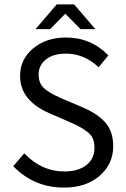

<svg xmlns="http://www.w3.org/2000/svg" viewBox="-20 -838 569 870"><path d="M40 -85 90 -143Q169 -61 271 -61Q335 -61 371.5 -90Q408 -119 408 -168Q408 -192 401 -209.5Q394 -227 375 -241Q356 -255 342.5 -262.5Q329 -270 298 -284L204 -325Q71 -382 71 -494Q71 -569 130 -618.5Q189 -668 278 -668Q393 -668 471 -587L427 -533Q362 -595 278 -595Q222 -595 188.5 -569Q155 -543 155 -499Q155 -477 163.5 -459.5Q172 -442 191.5 -428.5Q211 -415 224 -408.5Q237 -402 264 -390L358 -350Q423 -322 458 -282Q493 -242 493 -175Q493 -95 431.5 -41.5Q370 12 269 12Q134 12 40 -85ZM141 -706 237 -818H316L412 -706H345L278 -774H274L207 -706Z"/></svg>

Font: RibengUni
Style: Regular
Weight: 400
Designer: (1) Dr. Andrew Glass (Program Manager at Microsoft Corporation)
(2) Bivuti Chakma (Suz Moriz)
(3) Paul D. Hunt (Adobe Co
Foundry: Bivuti Chakma and Jyoti Chakma
Version: Version 1.2020